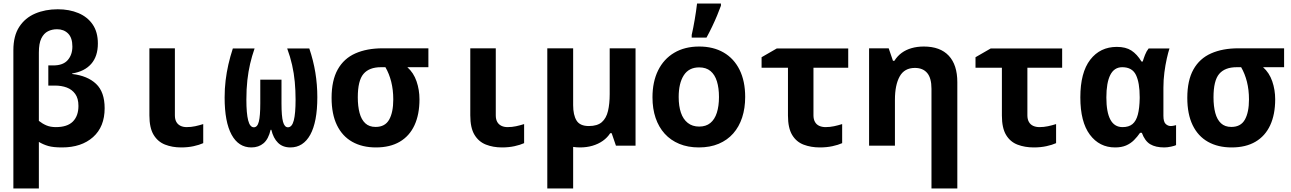

<svg xmlns="http://www.w3.org/2000/svg" viewBox="-20 -817 7240 1077"><path d="M55 -535Q55 -616 88 -666.5Q121 -717 177.5 -741Q234 -765 304 -765Q369 -765 420 -743.5Q471 -722 500 -679.5Q529 -637 529 -573Q529 -501 491.5 -458.5Q454 -416 385 -405V-402Q471 -392 519 -346.5Q567 -301 567 -210Q567 -106 502 -48Q437 10 328 10Q279 10 251 2Q223 -6 198 -21V240H55ZM293 -104Q358 -104 389 -135.5Q420 -167 420 -223Q420 -265 402 -290Q384 -315 354.5 -326Q325 -337 288 -337H251V-450H279Q334 -450 360 -480Q386 -510 386 -556Q386 -605 362 -629Q338 -653 300 -653Q272 -653 249 -641.5Q226 -630 212 -602Q198 -574 198 -522V-139Q218 -123 240.5 -113.5Q263 -104 293 -104Z M996 10Q946 10 905.5 -6Q865 -22 841.5 -61Q818 -100 818 -170V-546H961V-170Q961 -148 969 -133.5Q977 -119 992 -111.5Q1007 -104 1027 -104Q1052 -104 1075 -109Q1098 -114 1120 -121V-14Q1098 -4 1066 3Q1034 10 996 10Z M1390 10Q1318 10 1279 -61.5Q1240 -133 1240 -270Q1240 -320 1245.5 -365.5Q1251 -411 1261 -455Q1271 -499 1286 -545H1408Q1393 -502 1383 -459Q1373 -416 1367.5 -367Q1362 -318 1362 -258Q1362 -181 1372 -142Q1382 -103 1404 -103Q1424 -103 1432 -135Q1440 -167 1440 -237V-370H1559V-237Q1559 -165 1567.5 -134Q1576 -103 1595 -103Q1618 -103 1628 -141.5Q1638 -180 1638 -258Q1638 -310 1633.5 -358Q1629 -406 1618.5 -452.5Q1608 -499 1591 -545H1715Q1738 -477 1749 -409.5Q1760 -342 1760 -272Q1760 -202 1750 -149.5Q1740 -97 1720.5 -61.5Q1701 -26 1673 -8Q1645 10 1609 10Q1566 10 1539.5 -16Q1513 -42 1502 -89H1498Q1486 -37 1458.5 -13.5Q1431 10 1390 10Z M2089 10Q2012 10 1956 -21.5Q1900 -53 1870 -115Q1840 -177 1840 -268Q1840 -366 1874.5 -427.5Q1909 -489 1973.5 -517.5Q2038 -546 2126 -546H2383V-440H2265Q2300 -409 2316.5 -361Q2333 -313 2333 -260Q2333 -175 2305 -114.5Q2277 -54 2222.5 -22Q2168 10 2089 10ZM2087 -105Q2140 -105 2163 -146Q2186 -187 2186 -259Q2186 -313 2174.5 -358.5Q2163 -404 2142 -440H2117Q2051 -440 2019 -402.5Q1987 -365 1987 -271Q1987 -221 1997 -183.5Q2007 -146 2029 -125.5Q2051 -105 2087 -105Z M2796 10Q2746 10 2705.5 -6Q2665 -22 2641.5 -61Q2618 -100 2618 -170V-546H2761V-170Q2761 -148 2769 -133.5Q2777 -119 2792 -111.5Q2807 -104 2827 -104Q2852 -104 2875 -109Q2898 -114 2920 -121V-14Q2898 -4 2866 3Q2834 10 2796 10Z M3050 240V-268H3195V240ZM3234 10Q3147 10 3098.5 -41.5Q3050 -93 3050 -190V-546H3195V-227Q3195 -172 3214 -141Q3233 -110 3283 -110Q3331 -110 3356 -132Q3381 -154 3390.5 -194.5Q3400 -235 3400 -289V-546H3545V0H3435L3411 -70H3403Q3387 -45 3361.5 -27Q3336 -9 3303.5 0.5Q3271 10 3234 10Z M3900 10Q3839 10 3790.5 -10Q3742 -30 3708.5 -67Q3675 -104 3657.5 -155.5Q3640 -207 3640 -271Q3640 -358 3671.5 -422Q3703 -486 3762 -521Q3821 -556 3902 -556Q3981 -556 4039 -522.5Q4097 -489 4128.5 -425.5Q4160 -362 4160 -273Q4160 -210 4143 -158Q4126 -106 4093 -68.5Q4060 -31 4011.5 -10.5Q3963 10 3900 10ZM3902 -107Q3940 -107 3964.5 -127Q3989 -147 4001 -184.5Q4013 -222 4013 -273Q4013 -323 4001.5 -360.5Q3990 -398 3965.5 -418.5Q3941 -439 3902 -439Q3844 -439 3815.5 -394.5Q3787 -350 3787 -273Q3787 -222 3799.5 -185Q3812 -148 3838 -127.5Q3864 -107 3902 -107ZM3860 -621Q3864 -639 3868.5 -661Q3873 -683 3877 -707.5Q3881 -732 3884.5 -755Q3888 -778 3890 -797H4024V-785Q4015 -760 4002.5 -730Q3990 -700 3975 -668.5Q3960 -637 3943 -606H3860Z M4579 10Q4529 10 4488 -5.5Q4447 -21 4423.5 -60Q4400 -99 4400 -169V-437H4252V-496L4337 -545H4738V-437H4543V-170Q4543 -148 4551.5 -133Q4560 -118 4575.5 -111Q4591 -104 4611 -104Q4635 -104 4658.5 -109Q4682 -114 4704 -121V-14Q4682 -4 4649.5 3Q4617 10 4579 10Z M5205 240V-224H5350V240ZM4855 0V-546H4965L4989 -476H4997Q5014 -503 5038 -520.5Q5062 -538 5093.5 -547Q5125 -556 5162 -556Q5254 -556 5302 -504.5Q5350 -453 5350 -356V0H5205V-319Q5205 -379 5181 -407.5Q5157 -436 5112 -436Q5053 -436 5026.5 -388Q5000 -340 5000 -257V0Z M5779 10Q5729 10 5688 -5.5Q5647 -21 5623.5 -60Q5600 -99 5600 -169V-437H5452V-496L5537 -545H5938V-437H5743V-170Q5743 -148 5751.5 -133Q5760 -118 5775.5 -111Q5791 -104 5811 -104Q5835 -104 5858.5 -109Q5882 -114 5904 -121V-14Q5882 -4 5849.5 3Q5817 10 5779 10Z M6235 10Q6147 10 6093.5 -61.5Q6040 -133 6040 -271Q6040 -410 6095.5 -482Q6151 -554 6245 -554Q6295 -554 6326.5 -533.5Q6358 -513 6383 -472H6390Q6395 -489 6403 -509.5Q6411 -530 6423 -545H6540Q6533 -524 6525 -488.5Q6517 -453 6511.5 -411Q6506 -369 6506 -325V-168Q6506 -134 6518.5 -122Q6531 -110 6547 -110Q6555 -110 6564 -112Q6573 -114 6577 -115V-3Q6570 1 6549 5.5Q6528 10 6511 10Q6462 10 6432 -8Q6402 -26 6385 -72H6375Q6360 -50 6341 -31Q6322 -12 6296.5 -1Q6271 10 6235 10ZM6277 -104Q6312 -104 6332.5 -121Q6353 -138 6362.5 -174Q6372 -210 6373 -266V-272Q6373 -353 6352 -396.5Q6331 -440 6275 -440Q6230 -440 6208 -396.5Q6186 -353 6186 -270Q6186 -188 6208.5 -146Q6231 -104 6277 -104Z M6889 10Q6812 10 6756 -21.5Q6700 -53 6670 -115Q6640 -177 6640 -268Q6640 -366 6674.5 -427.5Q6709 -489 6773.5 -517.5Q6838 -546 6926 -546H7183V-440H7065Q7100 -409 7116.5 -361Q7133 -313 7133 -260Q7133 -175 7105 -114.5Q7077 -54 7022.5 -22Q6968 10 6889 10ZM6887 -105Q6940 -105 6963 -146Q6986 -187 6986 -259Q6986 -313 6974.5 -358.5Q6963 -404 6942 -440H6917Q6851 -440 6819 -402.5Q6787 -365 6787 -271Q6787 -221 6797 -183.5Q6807 -146 6829 -125.5Q6851 -105 6887 -105Z"/></svg>

Font: Noto Sans Mono
Style: Bold
Weight: 700
Designer: Monotype Design Team
Foundry: Monotype Imaging Inc.
Version: Version 2.014